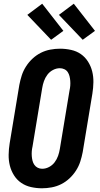

<svg xmlns="http://www.w3.org/2000/svg" viewBox="-20 -1005 540 1033"><path d="M206 8Q176 8 147 1.5Q118 -5 94.5 -21Q71 -37 55.5 -61.5Q40 -86 33 -114Q26 -142 26.5 -172.5Q27 -203 32 -234L84 -548Q89 -574 97 -599Q105 -624 120 -647.5Q135 -671 155.5 -690Q176 -709 200 -721Q224 -733 250.5 -738Q277 -743 303 -743Q333 -743 362.5 -736.5Q392 -730 415 -714Q438 -698 453.5 -673.5Q469 -649 476 -621Q483 -593 482.5 -562.5Q482 -532 477 -501L425 -187Q420 -161 412 -136Q404 -111 389 -87.5Q374 -64 353.5 -45Q333 -26 309 -14Q285 -2 258.5 3Q232 8 206 8ZM207 -97Q226 -97 244 -106.5Q262 -116 274 -132Q286 -148 292.5 -166.5Q299 -185 302 -204L354 -518Q357 -531 358 -544Q359 -557 358 -570Q357 -583 354 -595Q351 -607 344.5 -617Q338 -627 326.5 -632.5Q315 -638 302 -638Q283 -638 265 -628.5Q247 -619 235 -603Q223 -587 216.5 -568.5Q210 -550 207 -531L155 -217Q152 -204 151 -191Q150 -178 151 -165Q152 -152 155 -140Q158 -128 165 -118Q172 -108 183 -102.5Q194 -97 207 -97ZM425 -791 297 -925 377 -985 491 -839ZM255 -791 127 -925 207 -985 321 -839Z"/></svg>

Font: Iosevka Extrabold
Style: Italic
Weight: 800
Italic angle: -9°
Monospace: yes
Designer: Belleve Invis
Foundry: Belleve Invis
Version: Version 32.5.0; ttfautohint (v1.8.4)